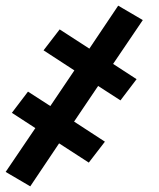

<svg xmlns="http://www.w3.org/2000/svg" viewBox="-42 -502 562 679"><path d="M65 157 -22 106 83 -49 0 -103 57 -178 136 -127 221 -253 112 -324 169 -398 274 -330 376 -482 463 -431 358 -276 441 -222 384 -147 305 -198 220 -72 329 -1 272 73 167 5Z"/></svg>

Font: Iosevka Slab Extrabold Oblique
Style: Regular
Weight: 800
Italic angle: -9°
Monospace: yes
Designer: Belleve Invis
Foundry: Belleve Invis
Version: Version 11.1.1; ttfautohint (v1.8.3)